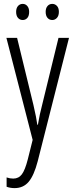

<svg xmlns="http://www.w3.org/2000/svg" viewBox="-20 -727 380 988"><path d="M55 241Q33 241 14 234V186Q31 192 48 192Q76 192 92.5 170Q109 148 123 93L148 -7L13 -532H68L152 -187Q161 -148 165 -127Q169 -106 172 -85H175Q180 -114 185 -138Q190 -162 197 -188L281 -532H335L174 103Q155 176 127.5 208.5Q100 241 55 241ZM63 -666Q63 -685 72.5 -696Q82 -707 97 -707Q111 -707 120.5 -696Q130 -685 130 -666Q130 -645 120.5 -634.5Q111 -624 97 -624Q82 -624 72.5 -635Q63 -646 63 -666ZM215 -666Q215 -685 224.5 -696Q234 -707 249 -707Q263 -707 273 -696.5Q283 -686 283 -666Q283 -646 273 -635Q263 -624 249 -624Q234 -624 224.5 -635Q215 -646 215 -666Z"/></svg>

Font: Noto Sans ExtraCondensed Light
Style: Regular
Weight: 300
Width: 2
Designer: Monotype Design Team
Foundry: Monotype Imaging Inc.
Version: Version 2.013; ttfautohint (v1.8.4.7-5d5b)